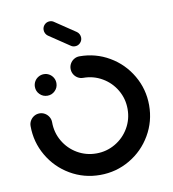

<svg xmlns="http://www.w3.org/2000/svg" viewBox="-79 -764 753 836"><g transform="rotate(-10 297.5 -345.5)"><path d="M83.3 -424.1Q83.3 -437 89.6 -448Q95.9 -458.9 107 -465.4Q118.1 -471.9 131.1 -471.9Q144.1 -471.9 155 -465.4Q165.9 -458.9 172.2 -448Q178.5 -437 178.5 -424.1Q178.5 -404.4 164.6 -390.6Q150.7 -376.7 131.1 -376.7Q111.1 -376.7 97.2 -390.6Q83.3 -404.4 83.3 -424.1ZM250 -474.1Q250 -486.7 256.3 -497.6Q262.6 -508.5 273.5 -515Q284.4 -521.5 297.4 -521.5Q368.5 -521.5 428.7 -486.3Q488.9 -451.1 524.1 -390.7Q559.3 -330.4 559.3 -259.3Q559.3 -188.1 524.1 -127.8Q488.9 -67.4 428.7 -32.2Q368.5 3 297.4 3Q225.9 3 165.7 -32.2Q105.6 -67.4 70.4 -127.8Q35.2 -188.1 35.2 -259.3Q35.2 -272.2 41.7 -283.1Q48.1 -294.1 59.1 -300.6Q70 -307 83 -307Q95.6 -307 106.5 -300.6Q117.4 -294.1 123.9 -283.1Q130.4 -272.2 130.4 -259.3Q130.4 -213.7 152.8 -175.4Q175.2 -137 213.5 -114.6Q251.9 -92.2 297.4 -92.2Q342.6 -92.2 380.9 -114.6Q419.3 -137 441.7 -175.4Q464.1 -213.7 464.1 -259.3Q464.1 -304.8 441.7 -343.1Q419.3 -381.5 380.9 -403.9Q342.6 -426.3 297.4 -426.3Q284.4 -426.3 273.5 -432.8Q262.6 -439.3 256.3 -450.2Q250 -461.1 250 -474.1ZM163.7 -661.5Q163.7 -674.8 173.1 -684.4Q182.6 -694.1 196.3 -694.1Q206.7 -694.1 214.8 -688.1L305.2 -627.4Q311.5 -623 315.2 -615.7Q318.9 -608.5 318.9 -600.4Q318.9 -587 309.4 -577.4Q300 -567.8 286.3 -567.8Q275.9 -567.8 267.8 -573.7L177.4 -634.4Q171.1 -638.9 167.4 -646.1Q163.7 -653.3 163.7 -661.5Z"/></g></svg>

Font: 26F Galaxy Sans Extra Bold
Style: Regular
Weight: 800
Designer: C₂₉H₂₅N₃O₅
Version: Version 1.100